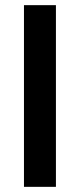

<svg xmlns="http://www.w3.org/2000/svg" viewBox="-20 -725 309 745"><path d="M73 0V-705H197V0Z"/></svg>

Font: Nunito Sans 10pt SemiCondensed
Style: Bold
Weight: 700
Width: 4
Designer: Vernon Adams
Foundry: Vernon Adams
Version: Version 3.101;gftools[0.9.27]